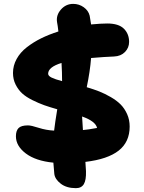

<svg xmlns="http://www.w3.org/2000/svg" viewBox="-20 -831 740 989"><path d="M371.1 138.2Q322.8 138.2 293 115.2Q263.2 92.3 259.8 64.9Q255.4 20 254.9 6.8Q164.1 -2 113 -40.5Q62 -79.1 62 -128.9Q62 -157.2 75.4 -171.1Q88.9 -185.1 124 -185.1Q140.6 -185.1 179.2 -172.6Q217.8 -160.2 258.8 -158.2Q263.2 -197.3 274.9 -268.1Q235.4 -279.3 207.8 -289.1Q180.2 -298.8 147.2 -315.2Q114.3 -331.5 94.2 -349.9Q74.2 -368.2 60.5 -395.3Q46.9 -422.4 46.9 -455.1Q46.9 -493.2 65.7 -527.3Q84.5 -561.5 118.2 -587.6Q151.9 -613.8 191.9 -633.5Q231.9 -653.3 280.8 -668.9Q277.3 -699.7 273.9 -716.8Q268.1 -752.4 293.7 -781.7Q319.3 -811 356.9 -811Q387.2 -811 411.4 -793.7Q435.5 -776.4 441.9 -750Q445.8 -730.5 449.2 -705.1Q500.5 -710 532.2 -710Q591.3 -710 618.2 -683.1Q645 -656.2 645 -615.2Q645 -585 623.8 -563.2Q602.5 -541.5 567.9 -540Q518.6 -538.1 449.2 -532.2Q443.8 -462.9 426.8 -381.8Q462.9 -371.1 491.5 -359.9Q520 -348.6 550.8 -330.8Q581.5 -313 601.6 -292.7Q621.6 -272.5 634.8 -243.2Q647.9 -213.9 647.9 -179.2Q647.9 -99.6 591.3 -55.2Q534.7 -10.7 419.9 2.9Q422.4 43 422.9 50.8Q424.3 96.7 411.9 117.4Q399.4 138.2 371.1 138.2ZM228 -451.2Q228 -439.9 246.1 -431.2Q264.2 -422.4 299.8 -413.1Q299.8 -458.5 296.9 -506.8Q228 -485.4 228 -451.2ZM480 -171.9Q472.7 -206.1 402.8 -231Q404.3 -199.2 407.2 -161.1Q433.1 -163.1 480 -171.9Z"/></svg>

Font: Shantell Sans Irregular
Style: Regular
Weight: 800
Designer: Stephen Nixon, Anya Danilova, Shantell Martin
Foundry: Arrow Type
Version: Version 1.006;[9816181b4]